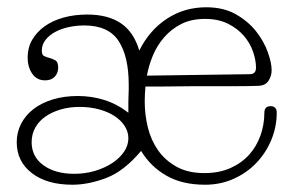

<svg xmlns="http://www.w3.org/2000/svg" viewBox="-20 -497 807 528"><path d="M380 -259Q379 -248 378.5 -237.5Q378 -227 378 -218Q378 -182 386.5 -147Q395 -112 414.5 -84Q434 -56 465.5 -38.5Q497 -21 542 -21Q583 -21 614 -35Q645 -49 665.5 -72Q686 -95 696.5 -125Q707 -155 707 -187Q707 -205 724 -205Q741 -205 741 -187Q741 -148 726 -112Q711 -76 684.5 -48.5Q658 -21 622 -5Q586 11 544 11Q481 11 437.5 -14Q394 -39 368 -82Q321 -26 272 -7.5Q223 11 179 11Q109 11 67.5 -21Q26 -53 26 -106Q26 -133 38 -156.5Q50 -180 72 -197Q94 -214 125 -223.5Q156 -233 194 -233Q232 -233 267 -222Q302 -211 333 -187Q333 -205 333 -216.5Q333 -228 333.5 -236Q334 -244 334 -250Q334 -256 334 -264Q334 -342 306 -384.5Q278 -427 212 -427Q190 -427 169 -422.5Q148 -418 131.5 -409Q115 -400 105 -387Q95 -374 95 -358Q95 -346 101 -343Q107 -340 115 -338Q123 -336 131.5 -331.5Q140 -327 140 -311Q140 -296 130.5 -286Q121 -276 104 -276Q81 -276 68.5 -294.5Q56 -313 56 -339Q56 -366 68.5 -387.5Q81 -409 102.5 -424.5Q124 -440 154 -448.5Q184 -457 220 -457Q277 -457 312.5 -433Q348 -409 363 -358Q391 -414 439 -445.5Q487 -477 547 -477Q595 -477 629 -457.5Q663 -438 684.5 -410.5Q706 -383 716.5 -353.5Q727 -324 727 -304Q727 -288 718.5 -275Q710 -262 692 -261Q666 -260 628.5 -260Q591 -260 551 -260Q539 -260 516 -260Q493 -260 467.5 -259.5Q442 -259 418 -259Q394 -259 380 -259ZM67 -106Q67 -66 99.5 -42.5Q132 -19 184 -19Q214 -19 241 -27Q268 -35 288.5 -48.5Q309 -62 321 -79.5Q333 -97 333 -117Q333 -135 322.5 -151Q312 -167 294 -178.5Q276 -190 251.5 -196.5Q227 -203 199 -203Q171 -203 147 -196Q123 -189 105 -176.5Q87 -164 77 -146Q67 -128 67 -106ZM667 -293Q684 -293 684 -311Q684 -331 676 -354.5Q668 -378 651 -398Q634 -418 607.5 -431.5Q581 -445 544 -445Q506 -445 478.5 -431Q451 -417 431.5 -394.5Q412 -372 400.5 -344.5Q389 -317 384 -289Z"/></svg>

Font: Life Savers
Style: Regular
Weight: 400
Version: Version 2.001; ttfautohint (v0.93) -l 8 -r 50 -G 200 -x 14 -